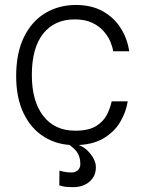

<svg xmlns="http://www.w3.org/2000/svg" viewBox="-20 -576 584 772"><path d="M279.5 7.5Q211.5 7.5 158.5 -25Q105.5 -57.5 75.2 -119.8Q45 -182 45 -270Q45 -362.5 76 -426.2Q107 -490 161.5 -523Q216 -556 285.5 -556Q348 -556 393.2 -530.8Q438.5 -505.5 465.2 -463.2Q492 -421 499.5 -370H435Q433 -386 424 -407.8Q415 -429.5 397 -450.2Q379 -471 350.5 -484.5Q322 -498 280.5 -498Q199 -498 153.5 -440.5Q108 -383 108 -274.5Q108 -169.5 153.8 -110Q199.5 -50.5 282.5 -50.5Q337.5 -50.5 367.5 -69.8Q397.5 -89 410.8 -116.5Q424 -144 429 -168.5H493.5Q487 -125.5 463 -85Q439 -44.5 394 -18.5Q349 7.5 279.5 7.5ZM275 176.5Q257 176.5 242.8 175Q228.5 173.5 218.5 169L219 110Q243 117.5 268 117.5Q282.5 117.5 292.8 108.5Q303 99.5 303 83Q303 59.5 293 41Q283 22.5 250 0H270Q313 7 339.2 37.2Q365.5 67.5 365.5 96Q365.5 133 339.5 154.8Q313.5 176.5 275 176.5Z"/></svg>

Font: Spline Sans Light
Style: Regular
Weight: 300
Designer: Eben Sorkin, Mirko Velimirovic
Foundry: Sorkin Type
Version: Version 1.000; ttfautohint (v1.8.3)